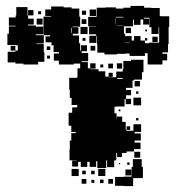

<svg xmlns="http://www.w3.org/2000/svg" viewBox="-20 -614 599 649"><path d="M523 -559H552V-523H550V-465H548V-437H529V-432H545V-410H529V-396H479V-434H470V-425H418V-433H403V-432H375V-430H333V-436H309V-465H308V-492H306V-469H282V-493H305V-498H281V-524H305V-525H278V-557H306V-559H307V-588H336V-589H372V-585H397V-588H421V-594H467V-588H491V-587H520V-560H523ZM397 -408H423V-412H465V-370H460V-345H433V-342H428V-317H406V-310H423V-292H406V-280H423V-262H405V-279H401V-254H372V-253H367V-231H374V-213H375V-220H393V-202H405V-175H408V-172H431V-194H457V-168H435V-163H456V-139H435V-132H455V-110H433V-102H408V-97H392V-83H376V-97H373V-72H366V-49H342V-72H339V-46H309V-69H305V-50H283V-67H275V-50H253V-67H244V-51H224V-71H240V-72H215V-110H216V-139H221V-164H236V-168H221V-189H212V-233H224V-251H241V-259H222V-283H216V-311H214V-351H241V-354H242V-383H251V-399H229V-396H179V-409H162V-433H179V-438H161V-461H154V-471H134V-491H149V-495H128V-524H127V-558H153V-560H133V-582H153V-592H195V-589H222V-585H248V-558H251V-524H225V-522H245V-500H226V-494H247V-468H251V-443H254V-461H274V-441H256V-435H278V-407H256V-404H277V-383H285V-400H303V-382H286V-380H313V-373H336V-355H347V-368H361V-354H348V-353H373V-372H395V-380H397ZM127 -498H101V-495H128V-467H103V-465H128V-437H130V-405H109V-396H59V-399H32V-403H6V-439H32V-443H40V-461H34V-462H5V-500H10V-525H33V-527H10V-555H33V-562H35V-590H73V-562H75V-551H94V-531H75V-528H101V-524H127ZM283 -582H305V-560H283ZM75 -580H93V-562H75ZM257 -578H271V-564H257ZM109 -576H119V-566H109ZM397 -555V-557H372V-555ZM518 -470V-522H516V-499H492V-522H485V-554H467V-551H484V-531H464V-548H455V-530H433V-548H430V-525H399V-500H403V-492H425V-477H433V-492H455V-477H470V-468H485V-470ZM369 -531H370V-553H369ZM104 -551H124V-531H104ZM256 -549H272V-533H256ZM374 -527V-526H398V-527ZM252 -523H276V-499H252ZM223 -520H221V-503H223ZM423 -502H405V-520H423ZM477 -508H471V-514H477ZM513 -472H495V-490H513ZM269 -486V-476H259V-486ZM470 -485H478V-477H470ZM403 -470V-469H418V-470ZM16 -443V-459H32V-443ZM286 -443V-459H302V-443ZM150 -445H138V-457H150ZM149 -416H139V-426H149ZM375 -382V-400H393V-382ZM346 -399H362V-383H346ZM319 -386V-396H329V-386ZM376 -347H395V-350H376ZM435 -340H453V-322H435ZM448 -305V-297H440V-305ZM431 -284H457V-258H431ZM387 -244V-238H381V-244ZM448 -215V-207H440V-215ZM408 -187H420V-175H408ZM434 -81V-101H454V-81ZM429 -76H459V-50H463V-12H430V15H398V14H369V-16H398V-17H425V-50H429ZM410 -57V-65H418V-57ZM382 -59V-63H386V-59ZM246 -19H222V-43H246ZM336 -19H312V-43H336ZM424 -21H404V-41H424ZM258 -25V-37H270V-25ZM300 -25H288V-37H300ZM272 7H256V-9H272ZM362 7H346V-9H362ZM330 5H318V-7H330ZM299 4H289V-6H299Z"/></svg>

Font: Rubik-Storm
Style: Regular
Weight: 400
Designer: NaN (generative design), Hubert & Fischer (Rubik source font outlines)
Foundry: NaN, Hubert & Fischer
Version: Version 1.000